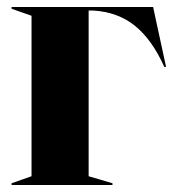

<svg xmlns="http://www.w3.org/2000/svg" viewBox="-20 -528 500 548"><path d="M13 -5 70 -25V-483L13 -503V-508H417L454 -337H449Q414 -415 365 -454.5Q316 -494 245 -498H233V-25L301 -5V0H13Z"/></svg>

Font: Nyght Serif Bold
Style: Regular
Weight: 700
Designer: Maksym Kobuzan
Version: Version 0.410